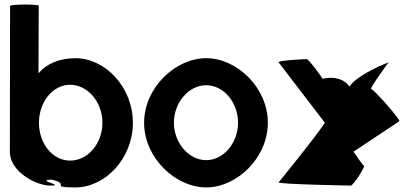

<svg xmlns="http://www.w3.org/2000/svg" viewBox="-20 -810 1788 838"><path d="M23 -146C23 -66 130 0 201 0C268 0 131 -23 205 -26C293 -6 190 8 309 8C439 8 560 -118 560 -274C560 -430 439 -556 309 -556C240 -556 183 -532 148 -490L149 -785C149 -792 24 -792 24 -784ZM150 -274C150 -366 211 -440 286 -440C362 -440 427 -366 427 -274C427 -184 364 -109 286 -109C209 -109 150 -184 150 -274Z M609 -274C609 -121 746 8 880 8C1014 8 1149 -121 1149 -274C1149 -428 1014 -556 880 -556C746 -556 609 -428 609 -274ZM739 -274C739 -362 803 -438 880 -438C957 -438 1019 -362 1019 -274C1019 -188 957 -111 880 -111C803 -111 739 -188 739 -274Z M1196 -14C1192 -6 1501 0 1511 0C1522 0 1572 -79 1569 -86C1569 -86 1569 -80 1523 -148L1723 -281C1728 -288 1612 -421 1600 -421C1590 -421 1676 -538 1676 -538C1676 -538 1543 -488 1505 -432C1467 -488 1388 -466 1388 -466C1385 -473 1328 -552 1318 -552C1304 -552 1192 -546 1196 -538L1398 -274C1353 -206 1196 -14 1196 -14Z"/></svg>

Font: Ampere
Style: Cnd
Weight: 400
Version: Version 1